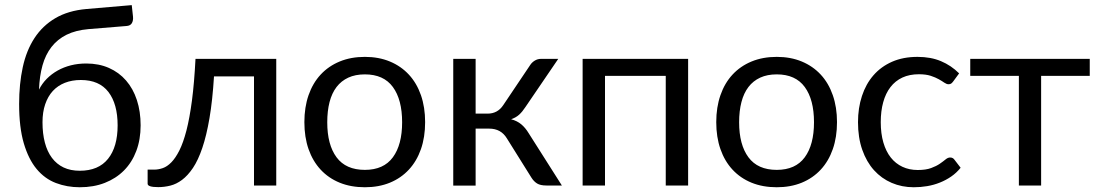

<svg xmlns="http://www.w3.org/2000/svg" viewBox="-20 -742 4393 768"><path d="M299 -59Q374 -59 412.2 -106.8Q450.5 -154.5 450.5 -240.5Q450.5 -326 413.8 -374Q377 -422 303.5 -422Q268 -422 239.5 -410.8Q211 -399.5 191.2 -378Q171.5 -356.5 160.8 -325Q150 -293.5 150 -253Q150 -207.5 159.5 -171.5Q169 -135.5 187.8 -110.5Q206.5 -85.5 234.2 -72.2Q262 -59 299 -59ZM333.5 -625.5Q282.5 -621 246.2 -603Q210 -585 186 -554.2Q162 -523.5 150 -480.5Q138 -437.5 136 -383.5Q148 -407.5 167 -426.8Q186 -446 210.5 -459.8Q235 -473.5 263.8 -480.8Q292.5 -488 325 -488Q375.5 -488 415.8 -470.2Q456 -452.5 484.2 -420Q512.5 -387.5 527.5 -341.8Q542.5 -296 542.5 -240.5Q542.5 -184 525.2 -138.2Q508 -92.5 476 -60.2Q444 -28 399.2 -10.5Q354.5 7 299 7Q248 7 203.5 -10Q159 -27 126.5 -66Q94 -105 75.2 -168.8Q56.5 -232.5 56.5 -326Q56.5 -406 71 -473Q85.5 -540 117.8 -589.5Q150 -639 201.2 -669.2Q252.5 -699.5 326 -706L507 -721.5L512 -675.5Q513.5 -660 507.5 -649.5Q501.5 -639 486 -638Z M1085 0H996V-436.5H836Q830 -340 818 -269.8Q806 -199.5 789.2 -150.2Q772.5 -101 751.8 -70.2Q731 -39.5 708.2 -22.5Q685.5 -5.5 661.2 0.5Q637 6.5 613 6.5Q570.5 6.5 570.5 -7V-63.5H596.5Q613.5 -63.5 631 -69.5Q648.5 -75.5 665.2 -92.5Q682 -109.5 697.5 -140.2Q713 -171 725.8 -220.2Q738.5 -269.5 747.8 -339.8Q757 -410 762 -506.5H1085Z M1439.5 -514.5Q1495 -514.5 1539.5 -496Q1584 -477.5 1615.5 -443.5Q1647 -409.5 1663.8 -361.2Q1680.5 -313 1680.5 -253.5Q1680.5 -193.5 1663.8 -145.5Q1647 -97.5 1615.5 -63.5Q1584 -29.5 1539.5 -11.2Q1495 7 1439.5 7Q1383.5 7 1338.8 -11.2Q1294 -29.5 1262.5 -63.5Q1231 -97.5 1214.2 -145.5Q1197.5 -193.5 1197.5 -253.5Q1197.5 -313 1214.2 -361.2Q1231 -409.5 1262.5 -443.5Q1294 -477.5 1338.8 -496Q1383.5 -514.5 1439.5 -514.5ZM1439.5 -62.5Q1514.5 -62.5 1551.5 -112.8Q1588.5 -163 1588.5 -253Q1588.5 -343.5 1551.5 -394Q1514.5 -444.5 1439.5 -444.5Q1401.5 -444.5 1373.2 -431.5Q1345 -418.5 1326.2 -394Q1307.5 -369.5 1298.2 -333.8Q1289 -298 1289 -253Q1289 -163 1326.2 -112.8Q1363.5 -62.5 1439.5 -62.5Z M2100.5 -481.5Q2107.5 -492.5 2119 -499.5Q2130.5 -506.5 2143.5 -506.5H2213L2081.5 -313.5Q2069.5 -295 2056.5 -283.2Q2043.5 -271.5 2024.5 -265Q2048.5 -258.5 2065 -244.8Q2081.5 -231 2094.5 -209.5L2227.5 0H2165.5Q2141.5 0 2128.5 -8Q2115.5 -16 2106 -31L2007.5 -188.5Q1984 -227.5 1937 -227.5H1882.5V0.5H1793V-506.5H1882.5V-287.5H1930.5Q1970.5 -287.5 1993 -321.5Z M2732.5 0H2643V-438.5H2400V0H2310.5V-506.5H2732.5Z M3087 -514.5Q3142.5 -514.5 3187 -496Q3231.5 -477.5 3263 -443.5Q3294.5 -409.5 3311.2 -361.2Q3328 -313 3328 -253.5Q3328 -193.5 3311.2 -145.5Q3294.5 -97.5 3263 -63.5Q3231.5 -29.5 3187 -11.2Q3142.5 7 3087 7Q3031 7 2986.2 -11.2Q2941.5 -29.5 2910 -63.5Q2878.5 -97.5 2861.8 -145.5Q2845 -193.5 2845 -253.5Q2845 -313 2861.8 -361.2Q2878.5 -409.5 2910 -443.5Q2941.5 -477.5 2986.2 -496Q3031 -514.5 3087 -514.5ZM3087 -62.5Q3162 -62.5 3199 -112.8Q3236 -163 3236 -253Q3236 -343.5 3199 -394Q3162 -444.5 3087 -444.5Q3049 -444.5 3020.8 -431.5Q2992.5 -418.5 2973.8 -394Q2955 -369.5 2945.8 -333.8Q2936.5 -298 2936.5 -253Q2936.5 -163 2973.8 -112.8Q3011 -62.5 3087 -62.5Z M3793 -416.5Q3789 -411 3785 -408Q3781 -405 3774 -405Q3766.5 -405 3757.5 -411.2Q3748.5 -417.5 3735.2 -425Q3722 -432.5 3702.8 -438.8Q3683.5 -445 3655.5 -445Q3618 -445 3589.5 -431.8Q3561 -418.5 3541.8 -393.5Q3522.5 -368.5 3512.8 -333Q3503 -297.5 3503 -253.5Q3503 -207.5 3513.5 -171.8Q3524 -136 3543.2 -111.8Q3562.5 -87.5 3589.8 -74.8Q3617 -62 3651 -62Q3683.5 -62 3704.5 -69.8Q3725.5 -77.5 3739.2 -87Q3753 -96.5 3762.2 -104.2Q3771.5 -112 3780.5 -112Q3791.5 -112 3797.5 -103.5L3822.5 -71Q3806 -50.5 3785 -36Q3764 -21.5 3739.8 -11.8Q3715.5 -2 3689 2.5Q3662.5 7 3635 7Q3587.5 7 3546.8 -10.5Q3506 -28 3476 -61.2Q3446 -94.5 3429 -143Q3412 -191.5 3412 -253.5Q3412 -310 3427.8 -358Q3443.5 -406 3473.8 -440.8Q3504 -475.5 3548.2 -495Q3592.5 -514.5 3650 -514.5Q3703.5 -514.5 3744.2 -497.2Q3785 -480 3816.5 -448.5Z M4339 -438.5H4144.5V0H4055.5V-438.5H3861V-506.5H4339Z"/></svg>

Font: Lato
Style: Regular
Weight: 400
Designer: Lukasz Dziedzic with Adam Twardoch and Botio Nikoltchev
Foundry: tyPoland Lukasz Dziedzic
Version: Version 2.015; 2015-08-06; http://www.latofonts.com/